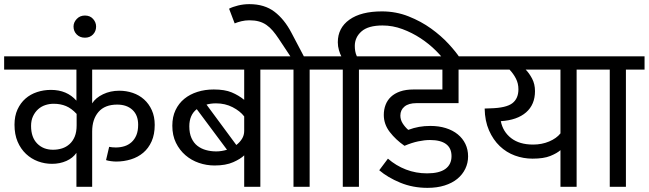

<svg xmlns="http://www.w3.org/2000/svg" viewBox="-30 -902 3132 927"><path d="M340 -352Q315 -379 288.5 -390Q262 -401 229 -401Q208 -401 188.5 -394.5Q169 -388 154 -374.5Q139 -361 129.5 -341Q120 -321 120 -294Q120 -239 149.5 -209Q179 -179 226 -179Q249 -179 269.5 -185.5Q290 -192 306 -206.5Q322 -221 331 -243Q340 -265 340 -297ZM415 0H339V-164Q322 -139 290.5 -125Q259 -111 221 -111Q186 -111 153.5 -123Q121 -135 95.5 -159Q70 -183 55 -218Q40 -253 40 -300Q40 -342 54.5 -373.5Q69 -405 93 -426Q117 -447 149 -457.5Q181 -468 216 -468Q293 -468 339 -416V-566H-10V-630H772V-566H415V-403Q432 -430 467.5 -447Q503 -464 546 -464Q580 -464 611 -453.5Q642 -443 665.5 -422Q689 -401 703 -370Q717 -339 717 -299Q717 -253 702 -219.5Q687 -186 661.5 -164.5Q636 -143 602 -132.5Q568 -122 531 -122Q520 -122 505 -124Q490 -126 482 -129L497 -193Q512 -190 529 -190Q551 -190 570.5 -196Q590 -202 605 -215.5Q620 -229 628.5 -249.5Q637 -270 637 -300Q637 -346 609.5 -371.5Q582 -397 536 -397Q476 -397 445.5 -361.5Q415 -326 415 -267Z M325 -774Q325 -794 340.5 -810.5Q356 -827 380 -827Q405 -827 419.5 -810.5Q434 -794 434 -774Q434 -751 419 -735.5Q404 -720 380 -720Q356 -720 340.5 -735.5Q325 -751 325 -774Z M1002 -470Q1055 -470 1088.5 -456Q1122 -442 1149 -420V-566H752V-630H1317V-566H1227V0H1149V-152Q1132 -135 1096 -119Q1060 -103 1006 -103Q967 -103 930.5 -115.5Q894 -128 865.5 -152.5Q837 -177 819.5 -212.5Q802 -248 802 -295Q802 -338 817.5 -370.5Q833 -403 860 -425Q887 -447 923.5 -458.5Q960 -470 1002 -470ZM884 -292Q884 -259 894.5 -235.5Q905 -212 923 -198Q941 -184 964.5 -177.5Q988 -171 1014 -171Q1039 -171 1066 -179L920 -375Q884 -347 884 -292ZM1149 -340Q1129 -366 1093 -384.5Q1057 -403 1013 -403Q988 -403 967 -397L1111 -202Q1128 -215 1138.5 -232Q1149 -249 1149 -270Z M1076 -860Q1093 -869 1119.5 -875.5Q1146 -882 1174 -882Q1247 -882 1295 -845.5Q1343 -809 1377 -744L1437 -630H1555V-566H1465V0H1387V-566H1297V-630H1372L1315 -716Q1301 -737 1287 -753.5Q1273 -770 1256.5 -781.5Q1240 -793 1220 -798.5Q1200 -804 1174 -804Q1154 -804 1135.5 -799.5Q1117 -795 1103 -789Z M1625 -566H1535V-630H1618Q1612 -641 1606.5 -659.5Q1601 -678 1601 -698Q1601 -767 1657 -807Q1713 -847 1814 -847Q1882 -847 1942.5 -823Q2003 -799 2051.5 -764Q2100 -729 2136 -690Q2172 -651 2192 -620L2201 -606L2143 -574L2130 -592Q2108 -624 2075 -657Q2042 -690 2001 -717Q1960 -744 1913 -761.5Q1866 -779 1817 -779Q1748 -779 1715.5 -750.5Q1683 -722 1683 -680Q1683 -668 1685 -655.5Q1687 -643 1693 -630H1783V-566H1703V0H1625Z M1923 -198Q1881 -227 1852 -264.5Q1823 -302 1823 -347Q1823 -373 1831.5 -395.5Q1840 -418 1857.5 -434.5Q1875 -451 1902 -460.5Q1929 -470 1967 -470H2106V-566H1763V-630H2290V-566H2184V-404H1981Q1943 -404 1923 -387.5Q1903 -371 1903 -344Q1903 -324 1914 -306.5Q1925 -289 1941 -275Q1968 -285 1993.5 -289.5Q2019 -294 2048 -294Q2089 -294 2122.5 -283.5Q2156 -273 2180 -253.5Q2204 -234 2217 -207Q2230 -180 2230 -147Q2230 -115 2216.5 -87Q2203 -59 2178 -38.5Q2153 -18 2116.5 -6.5Q2080 5 2034 5Q1963 5 1902.5 -20Q1842 -45 1801 -80L1843 -136Q1882 -102 1930 -83.5Q1978 -65 2032 -65Q2091 -65 2120.5 -86.5Q2150 -108 2150 -148Q2150 -187 2123.5 -206.5Q2097 -226 2046 -226Q2020 -226 1989 -219.5Q1958 -213 1923 -198Z M2754 -566V0H2676V-177Q2659 -162 2627 -149Q2595 -136 2541 -136Q2497 -136 2456 -151Q2415 -166 2383 -196.5Q2351 -227 2331 -272.5Q2311 -318 2310 -378L2339 -379Q2414 -381 2443.5 -403.5Q2473 -426 2473 -471Q2473 -499 2461 -522.5Q2449 -546 2430 -566H2260V-630H2844V-566ZM2676 -566H2508Q2525 -549 2539 -522.5Q2553 -496 2553 -462Q2553 -397 2510 -359.5Q2467 -322 2388 -317Q2398 -266 2438 -235Q2478 -204 2544 -204Q2586 -204 2621.5 -219Q2657 -234 2676 -258Z M2914 -566H2824V-630H3082V-566H2992V0H2914Z"/></svg>

Font: Ek Mukta
Style: Regular
Weight: 400
Designer: Girish Dalvi and Yashodeep Gholap
Foundry: Ek Type
Version: Version 2.538;PS 1.001;hotconv 16.6.51;makeotf.lib2.5.65220;